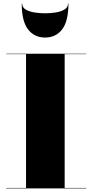

<svg xmlns="http://www.w3.org/2000/svg" viewBox="-20 -1049 514 1069"><path d="M103.5 -1029Q103.5 -1007 124.2 -995.2Q145 -983.5 174.5 -979.2Q204 -975 231 -975Q258 -975 287.5 -979.2Q317 -983.5 337.8 -995.2Q358.5 -1007 358.5 -1029H361Q361 -931 326 -885.5Q291 -840 231 -840Q171 -840 136 -885.5Q101 -931 101 -1029ZM15 -2.5H125V-747.5H15V-750H460V-747.5H340V-2.5H460V0H15Z"/></svg>

Font: Bodoni* 72pt Fatface
Style: Regular
Weight: 900
Version: Version 2.3